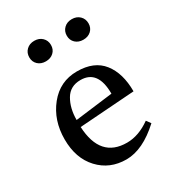

<svg xmlns="http://www.w3.org/2000/svg" viewBox="-162 -740 774 851"><g transform="rotate(-30 225.0 -314.0)"><path d="M275 -47Q335 -47 395 -90L411 -68Q320 16 235.5 16Q151 16 96.5 -42.5Q42 -101 42 -198Q42 -295 97 -363.5Q152 -432 239.5 -432Q327 -432 370 -377.5Q413 -323 413 -230L131 -210Q139 -47 275 -47ZM234 -391Q181 -391 156 -348.5Q131 -306 131 -246L323 -270Q323 -391 234 -391ZM103.5 -553.5Q88 -568 88 -591Q88 -614 103.5 -629Q119 -644 143.5 -644Q168 -644 183.5 -629Q199 -614 199 -591Q199 -568 183.5 -553.5Q168 -539 143.5 -539Q119 -539 103.5 -553.5ZM295.5 -553.5Q280 -568 280 -591Q280 -614 295.5 -629Q311 -644 335.5 -644Q360 -644 375.5 -629Q391 -614 391 -591Q391 -568 375.5 -553.5Q360 -539 335.5 -539Q311 -539 295.5 -553.5Z"/></g></svg>

Font: Buenard
Style: Regular
Weight: 400
Designer: Gustavo Ibarra
Foundry: FontFuror
Version: Version 1.001 2011